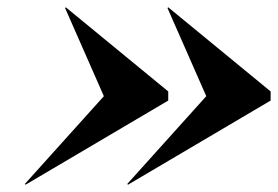

<svg xmlns="http://www.w3.org/2000/svg" viewBox="-20 -650 760 525"><path d="M264 -387 158 -628 160 -630 440 -400V-375L50 -145L48 -147ZM544 -387 438 -628 440 -630 720 -400V-375L330 -145L328 -147Z"/></svg>

Font: Bodoni* 48pt
Style: Bold Italic
Weight: 700
Italic angle: -13°
Version: Version 2.3